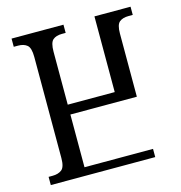

<svg xmlns="http://www.w3.org/2000/svg" viewBox="-106 -809 850 904"><g transform="rotate(-15 319.0 -357.0)"><path d="M31 0V-40H50Q78 -40 95 -53Q112 -66 112 -110V-603Q112 -647 96 -660.5Q80 -674 52 -674H31V-714H284V-674H266Q237 -674 221.5 -660.5Q206 -647 206 -603V-345H435V-714H611V-674H590Q562 -674 546 -661Q530 -648 530 -605V-297H206V-40H540V0Z"/></g></svg>

Font: Noto Serif Georgian Condensed
Style: Regular
Weight: 400
Width: 3
Designer: Monotype Design Team, Akaki Razmadze
Foundry: Google LLC
Version: Version 2.003; ttfautohint (v1.8.4.7-5d5b)